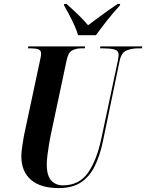

<svg xmlns="http://www.w3.org/2000/svg" viewBox="-20 -951 747 981"><path d="M280 10Q187 10 138 -32.5Q89 -75 89 -153Q89 -173 93.5 -203Q98 -233 102 -256L182 -631Q186 -649 188 -659.5Q190 -670 190 -677Q190 -694 175.5 -699Q161 -704 136 -704H122L125 -714H415L413 -704H395Q368 -704 348 -693Q328 -682 320 -641L238 -255Q235 -240 230.5 -213.5Q226 -187 222.5 -159Q219 -131 219 -111Q219 -53 242 -28.5Q265 -4 301 -4Q384 -4 429 -67.5Q474 -131 498 -244L581 -635Q586 -660 586 -671Q586 -693 563.5 -698.5Q541 -704 506 -704H491L493 -714H707L705 -704H687Q655 -704 627.5 -693.5Q600 -683 591 -639L506 -230Q491 -157 464.5 -103Q438 -49 394 -19.5Q350 10 280 10ZM379 -771Q372 -796 358.5 -825Q345 -854 331 -880.5Q317 -907 307 -924L308 -931H320Q359 -896 385 -870.5Q411 -845 430 -822Q457 -842 494 -869.5Q531 -897 581 -931H594L593 -924Q555 -882 525.5 -844.5Q496 -807 470 -771Z"/></svg>

Font: Noto Serif Display ExtraCondensed
Style: Bold Italic
Weight: 700
Width: 2
Italic angle: -12°
Designer: Monotype Design Team
Foundry: Monotype Imaging Inc.
Version: Version 2.009